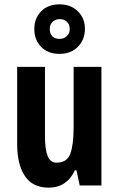

<svg xmlns="http://www.w3.org/2000/svg" viewBox="-20 -947 548 884"><path d="M447 -639V-93H347L332 -163H325Q287 -83 204 -83Q131 -83 95 -136Q59 -189 59 -284V-639H187V-321Q187 -259 199.5 -228.5Q212 -198 240 -198Q289 -198 304 -240Q319 -282 319 -361V-639ZM254 -699Q201 -699 169.5 -731Q138 -763 138 -813Q138 -863 169.5 -895Q201 -927 254 -927Q306 -927 338.5 -895Q371 -863 371 -814Q371 -765 339 -732Q307 -699 254 -699ZM255 -768Q274 -768 287.5 -780.5Q301 -793 301 -813Q301 -834 288.5 -846.5Q276 -859 255 -859Q235 -859 222 -846.5Q209 -834 209 -813Q209 -793 220.5 -780.5Q232 -768 255 -768Z"/></svg>

Font: Noto Sans Kannada UI ExtraCondensed
Style: Bold
Weight: 700
Width: 2
Designer: Jelle Bosma - Monotype Design Team
Foundry: Monotype Imaging Inc.
Version: Version 2.005; ttfautohint (v1.8.4.7-5d5b)